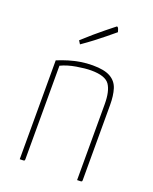

<svg xmlns="http://www.w3.org/2000/svg" viewBox="-135 -788 691 865"><g transform="rotate(20 211.0 -356.0)"><path d="M67 0V-474Q94 -485 120.5 -493Q147 -501 175 -505.5Q203 -510 232 -510Q288 -510 317 -493.5Q346 -477 356 -445.5Q366 -414 366 -368V-10Q366 -5 365 -3Q364 -1 359 -0.5Q354 0 342 0V-364Q342 -426 321.5 -456Q301 -486 233 -486Q205 -486 163.5 -479Q122 -472 91 -457V-10Q91 -5 90 -3Q89 -1 84 -0.5Q79 0 67 0ZM145 -579Q145 -579 142.5 -583Q140 -587 137.5 -591Q135 -595 135 -595Q160 -618 184.5 -639Q209 -660 229.5 -676.5Q250 -693 262 -702.5Q274 -712 274 -712Q280 -712 283.5 -700.5Q287 -689 287 -689Q287 -689 275.5 -679.5Q264 -670 244.5 -654Q225 -638 199.5 -618.5Q174 -599 145 -579Z"/></g></svg>

Font: Yanone Kaffeesatz ExtraLight
Style: Regular
Weight: 200
Designer: Yanone (Cyrillic: Daniel Pouzeot, Huerta Tipografica, and Cyreal)
Foundry: Yanone
Version: Version 2.003